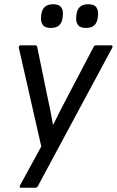

<svg xmlns="http://www.w3.org/2000/svg" viewBox="-20 -702 552 907"><path d="M80 185Q75 185 73.5 181.5Q72 178 75 173L175 -10L69 -476Q68 -481 70.5 -484.5Q73 -488 78 -488H146Q155 -488 156 -479L202 -255Q210 -220 217 -184.5Q224 -149 230 -114H232Q249 -149 267 -184Q285 -219 303 -253L422 -480Q424 -485 427.5 -486.5Q431 -488 435 -488H504Q509 -488 511 -484.5Q513 -481 510 -476L159 177Q155 185 146 185ZM386 -570Q358 -570 348 -584.5Q338 -599 340 -621L341 -631Q343 -655 356.5 -668.5Q370 -682 397 -682Q425 -682 435 -667.5Q445 -653 443 -631L442 -621Q440 -597 426.5 -583.5Q413 -570 386 -570ZM220 -570Q192 -570 182 -584.5Q172 -599 174 -621L175 -631Q177 -655 190.5 -668.5Q204 -682 231 -682Q259 -682 269 -667.5Q279 -653 277 -631L276 -621Q274 -597 260.5 -583.5Q247 -570 220 -570Z"/></svg>

Font: Sofia Sans Hairline
Style: Italic
Weight: 1
Italic angle: -9°
Designer: Botio Nikoltchev, Ani Petrova
Foundry: lettersoup
Version: Version 4.102